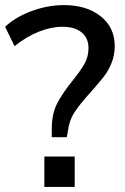

<svg xmlns="http://www.w3.org/2000/svg" viewBox="-20 -733 490 753"><path d="M183 -227Q183 -286 204 -327Q225 -368 265 -417Q297 -457 312 -484Q327 -511 327 -545Q327 -584 300 -606Q273 -628 225 -628Q180 -628 131.5 -608.5Q83 -589 37 -552L0 -628Q42 -667 105 -690Q168 -713 231 -713Q320 -713 375 -669Q430 -625 430 -553Q430 -517 417.5 -486Q405 -455 386.5 -431.5Q368 -408 337 -373Q294 -326 272.5 -293Q251 -260 246 -217L242 -195H183ZM154 0V-119H273V0Z"/></svg>

Font: wassup Sans
Style: Medium
Weight: 600
Version: Version 2.001